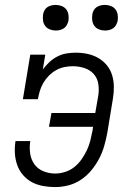

<svg xmlns="http://www.w3.org/2000/svg" viewBox="-20 -752 540 780"><path d="M204 8Q179 8 154.5 3.5Q130 -1 109.5 -12Q89 -23 73.5 -41Q58 -59 50 -81.5Q42 -104 40.5 -129Q39 -154 43 -179Q43 -179 43 -179Q43 -179 43 -179H103Q103 -179 103 -179Q103 -179 103 -179Q103 -179 103 -179Q103 -179 103 -179Q99 -154 102.5 -129Q106 -104 119.5 -85Q133 -66 156 -56.5Q179 -47 204 -47Q224 -47 244.5 -53.5Q265 -60 282 -73.5Q299 -87 311.5 -105Q324 -123 333 -142Q342 -161 347 -181Q352 -201 356 -222L358 -237H179L189 -293H367L379 -362Q383 -386 379.5 -410Q376 -434 361 -451Q346 -468 323 -475.5Q300 -483 276 -483Q259 -483 241.5 -479.5Q224 -476 208 -467Q192 -458 179 -445Q166 -432 156.5 -416Q147 -400 142 -383Q137 -366 134 -349H73L103 -530H164L154 -470Q166 -486 181 -500Q196 -514 214 -523Q232 -532 251 -535Q270 -538 288 -538Q312 -538 335.5 -533Q359 -528 379 -516.5Q399 -505 413.5 -487.5Q428 -470 435 -448Q442 -426 442.5 -401.5Q443 -377 439 -353L416 -213Q411 -186 403.5 -159.5Q396 -133 383 -108Q370 -83 351.5 -60.5Q333 -38 309 -22Q285 -6 258 1Q231 8 204 8ZM406 -628Q394 -628 382.5 -632.5Q371 -637 364 -646Q357 -655 355 -667.5Q353 -680 355 -693Q356 -701 360.5 -709.5Q365 -718 372.5 -723Q380 -728 389 -730Q398 -732 406 -732Q419 -732 430.5 -727.5Q442 -723 449 -714Q456 -705 458 -692.5Q460 -680 458 -667Q456 -659 451.5 -650.5Q447 -642 439.5 -637Q432 -632 423.5 -630Q415 -628 406 -628ZM206 -628Q194 -628 182.5 -632.5Q171 -637 164 -646Q157 -655 155 -667.5Q153 -680 155 -693Q156 -701 160.5 -709.5Q165 -718 172.5 -723Q180 -728 189 -730Q198 -732 206 -732Q219 -732 230.5 -727.5Q242 -723 249 -714Q256 -705 258 -692.5Q260 -680 258 -667Q256 -659 251.5 -650.5Q247 -642 239.5 -637Q232 -632 223.5 -630Q215 -628 206 -628Z"/></svg>

Font: Iosevka Slab Light Oblique
Style: Regular
Weight: 300
Italic angle: -9°
Monospace: yes
Designer: Belleve Invis
Foundry: Belleve Invis
Version: Version 11.1.1; ttfautohint (v1.8.3)